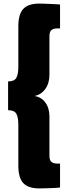

<svg xmlns="http://www.w3.org/2000/svg" viewBox="-20 -888 387 1068"><path d="M25 -435Q60 -435 71 -455.5Q82 -476 82 -517V-741Q82 -810 110 -839Q138 -868 198 -868Q207 -868 225 -867.5Q243 -867 261 -866Q279 -865 294 -864.5Q309 -864 314 -863V-730H300Q276 -730 265.5 -720Q255 -710 255 -688V-472Q255 -425 232 -393Q209 -361 171 -354Q209 -349 232 -318Q255 -287 255 -240V-20Q255 2 265.5 12Q276 22 300 22H314V155Q309 156 294 157Q279 158 261 158.5Q243 159 225 159.5Q207 160 198 160Q138 160 110 131Q82 102 82 33V-194Q82 -235 71 -255Q60 -275 25 -275Z"/></svg>

Font: Encode Sans Normal
Style: Black
Weight: 900
Designer: Pablo Impallari, Andres Torresi
Foundry: Pablo Impallari, Andres Torresi
Version: Version 1.000; ttfautohint (v1.00) -l 8 -r 50 -G 200 -x 14 -